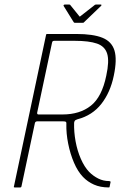

<svg xmlns="http://www.w3.org/2000/svg" viewBox="-20 -822 554 842"><path d="M44 0Q42 0 41 -1Q40 -2 41 -4L182 -669Q182 -673 187 -673H315Q388 -673 429 -656.5Q470 -640 482 -600.5Q494 -561 479 -490Q464 -417 424.5 -366.5Q385 -316 320 -299Q310 -296 307.5 -291.5Q305 -287 305 -282Q304 -243 311.5 -202Q319 -161 334.5 -125.5Q350 -90 371 -68Q389 -50 411 -39Q433 -28 458 -28Q460 -28 462.5 -27Q465 -26 465 -24L461 -5Q461 -3 460.5 -2Q460 -1 459.5 -0.5Q459 0 457 0Q420 0 392 -12.5Q364 -25 344 -46Q321 -70 304.5 -108.5Q288 -147 279 -192Q270 -237 271 -278Q272 -284 269.5 -287Q267 -290 255 -290H144Q141 -290 137.5 -288.5Q134 -287 133 -282L74 -4Q73 0 69 0ZM143 -328Q142 -320 149 -320H254Q330 -320 378.5 -358.5Q427 -397 446 -490Q460 -554 450 -586.5Q440 -619 405 -631Q370 -643 308 -643H218Q213 -643 211 -641Q209 -639 208 -634ZM308 -722Q305 -722 303 -725L259 -796Q258 -798 259.5 -800Q261 -802 264 -802H284Q288 -802 289 -799L327 -752Q329 -747 334 -752L394 -799Q396 -802 401 -802H422Q425 -802 425 -800Q425 -798 423 -796L349 -725Q348 -722 342 -722Z"/></svg>

Font: Glory Thin Thin
Style: Italic
Weight: 250
Italic angle: -12°
Version: Version 1.011